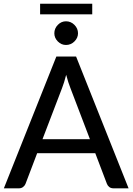

<svg xmlns="http://www.w3.org/2000/svg" viewBox="-20 -1026 722 1046"><path d="M680.5 0H598.5Q584.5 0 575.5 -7Q566.5 -14 562.5 -24.5L499 -191.5H182.5L119 -24.5Q115.5 -15 106 -7.5Q96.5 0 83 0H1L287 -718H394.5ZM470 -267.5 363.5 -546.5Q352 -575 340.5 -618.5Q329.5 -575 318 -546L211.5 -267.5ZM482.5 -948H198.5V-1005.5H482.5ZM339.5 -781Q314 -781 295 -800.2Q276 -819.5 276 -844.5Q276 -871 295 -890.5Q314 -910 339.5 -910Q366 -910 385.5 -890.5Q405 -871 405 -844.5Q405 -819.5 385.5 -800.2Q366 -781 339.5 -781Z"/></svg>

Font: Verano Sans Medium
Style: Regular
Weight: 500
Designer: Lukasz Dziedzic with Adam Twardoch and Botio Nikoltchev
Foundry: tyPoland Lukasz Dziedzic
Version: Version 3.001;December 28, 2019;FontCreator 12.0.0.2547 64-b